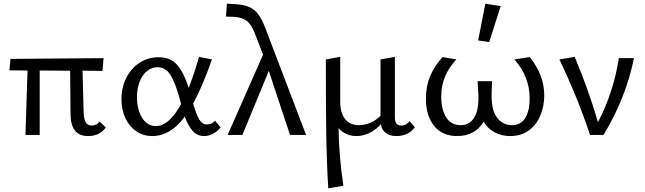

<svg xmlns="http://www.w3.org/2000/svg" viewBox="-20 -731 3492 1040"><path d="M553 -41Q539 -19 514 -6.5Q489 6 457 6Q362 6 362 -115L360 -348L195 -349V0H118L129 -349L31 -350L37 -412L541 -416L535 -347L427 -348L433 -127Q434 -85 444.5 -68Q455 -51 477 -51Q489 -51 500.5 -56.5Q512 -62 519 -73Z M1175 -41Q1161 -22 1136.5 -8Q1112 6 1086 6Q1048 6 1023.5 -22Q999 -50 981 -99Q903 6 805 6Q756 6 718 -20Q680 -46 659 -91.5Q638 -137 638 -194Q638 -259 665 -311Q692 -363 737.5 -392Q783 -421 838 -421Q905 -421 941 -378Q977 -335 1002 -255Q1031 -328 1058 -423L1128 -409Q1074 -256 1026 -170Q1043 -112 1059 -84.5Q1075 -57 1101 -57Q1128 -57 1145 -77ZM961 -167 951 -204Q929 -284 903 -325.5Q877 -367 833 -367Q802 -367 776.5 -346.5Q751 -326 736.5 -289Q722 -252 722 -204Q722 -137 750 -92.5Q778 -48 824 -48Q895 -48 961 -167Z M1551 0 1436 -347 1293 0H1213L1405 -435L1360 -551Q1341 -600 1315 -619Q1289 -638 1244 -640L1204 -641L1209 -711L1251 -709Q1298 -706 1327.5 -694Q1357 -682 1377.5 -655.5Q1398 -629 1416 -582L1638 0Z M2227 -42Q2212 -20 2186 -7Q2160 6 2127 6Q2091 6 2069.5 -10.5Q2048 -27 2043 -58Q2015 -27 1980.5 -10.5Q1946 6 1910 6Q1882 6 1857 -5Q1832 -16 1814 -37Q1815 106 1840 275L1758 289Q1749 134 1747 -21.5Q1745 -177 1745 -409L1823 -423V-177Q1823 -119 1849.5 -86Q1876 -53 1924 -53Q1954 -53 1985.5 -66Q2017 -79 2041 -104V-409L2119 -423V-94Q2119 -51 2154 -51Q2181 -51 2199 -75Z M2630 -503 2570 -512 2609 -711 2692 -698ZM2928 -215Q2928 -156 2907 -105.5Q2886 -55 2844.5 -24.5Q2803 6 2744 6Q2696 6 2658.5 -14.5Q2621 -35 2600 -72Q2577 -33 2540 -13.5Q2503 6 2457 6Q2376 6 2331.5 -49Q2287 -104 2287 -198Q2287 -264 2309.5 -318Q2332 -372 2377 -422L2452 -409Q2411 -365 2390.5 -316Q2370 -267 2370 -207Q2370 -139 2396.5 -96Q2423 -53 2475 -53Q2524 -53 2549.5 -95Q2575 -137 2571 -223L2567 -291H2645L2643 -227Q2640 -137 2671.5 -95Q2703 -53 2753 -53Q2802 -53 2825.5 -92.5Q2849 -132 2849 -197Q2849 -317 2766 -409L2849 -422Q2928 -325 2928 -215Z M3414 -416Q3370 -199 3249 0H3176Q3110 -200 3010 -409L3093 -423Q3170 -239 3219 -69Q3304 -232 3332 -416Z"/></svg>

Font: Ysabeau Infant Medium
Style: Regular
Weight: 500
Designer: Christian Thalmann (Catharsis Fonts)
Version: Version 0.003